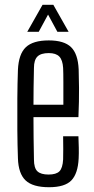

<svg xmlns="http://www.w3.org/2000/svg" viewBox="-20 -776 393 803"><path d="M244 -206H308Q309 -183 309.5 -158.5Q310 -134 309 -114Q306 -50 278.5 -21.5Q251 7 185 7Q117 7 87 -21.5Q57 -50 55 -114Q53 -168 52.5 -233.5Q52 -299 52.5 -364Q53 -429 55 -484Q58 -550 88 -578.5Q118 -607 184 -607Q248 -607 277 -579Q306 -551 309 -486Q310 -463 310.5 -408.5Q311 -354 308 -286H120Q120 -244 120.5 -201.5Q121 -159 122 -109Q122 -73 136.5 -59.5Q151 -46 183 -46Q215 -46 228.5 -59.5Q242 -73 244 -109Q245 -146 244 -206ZM184 -554Q151 -554 136.5 -539.5Q122 -525 122 -492Q121 -448 120.5 -411Q120 -374 120 -338H245Q245 -391 245 -431.5Q245 -472 244 -492Q242 -525 228 -539.5Q214 -554 184 -554ZM94 -643 158 -756H203L267 -643H220L181 -715L142 -643Z"/></svg>

Font: Big Shoulders Display
Style: Regular
Weight: 400
Designer: Patric King
Foundry: XO Type Co
Version: Version 1.000; ttfautohint (v1.8.2)